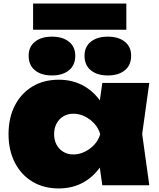

<svg xmlns="http://www.w3.org/2000/svg" viewBox="-20 -1041 892 1079"><path d="M555 0 526 -203 555 -287 526 -370 555 -575H819L779 -288L819 0ZM608 -287Q598 -195 558.5 -126.5Q519 -58 455.5 -20Q392 18 310 18Q226 18 162.5 -20Q99 -58 63.5 -127Q28 -196 28 -287Q28 -379 63.5 -448Q99 -517 162.5 -555Q226 -593 310 -593Q392 -593 455.5 -555.5Q519 -518 559 -449.5Q599 -381 608 -287ZM284 -287Q284 -254 297.5 -228.5Q311 -203 335.5 -188Q360 -173 392 -173Q425 -173 456 -188Q487 -203 510.5 -228.5Q534 -254 543 -287Q534 -320 510.5 -346Q487 -372 456 -387Q425 -402 392 -402Q360 -402 335.5 -387Q311 -372 297.5 -346Q284 -320 284 -287ZM272 -617Q212 -617 176.5 -646Q141 -675 141 -728Q141 -778 176.5 -806.5Q212 -835 272 -835Q332 -835 367.5 -806.5Q403 -778 403 -728Q403 -675 367.5 -646Q332 -617 272 -617ZM586 -617Q526 -617 490.5 -646Q455 -675 455 -728Q455 -778 490.5 -806.5Q526 -835 586 -835Q646 -835 681.5 -806.5Q717 -778 717 -728Q717 -675 681.5 -646Q646 -617 586 -617ZM166 -874V-1021H690V-874Z"/></svg>

Font: Unbounded Black
Style: Regular
Weight: 900
Designer: Luke Prowse, Jean-Baptiste Morizot, Fátima Lázaro, Florian Runge
Foundry: NaN
Version: Version 1.701;gftools[0.9.28.dev5+ged2979d]